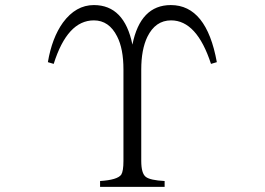

<svg xmlns="http://www.w3.org/2000/svg" viewBox="-20 -788 1040 754"><path d="M373 -54.2V-77.1Q441.4 -81.5 456.1 -102.1Q464.8 -115.7 464.8 -156.2V-515.1Q464.8 -596.7 439.9 -645Q408.2 -708 348.6 -708Q244.6 -708 190.9 -537.1L168 -543.9Q184.1 -639.2 227.1 -699.2Q277.8 -768.1 348.6 -768.1Q468.3 -768.1 500 -612.8Q531.2 -768.1 650.9 -768.1Q791 -768.1 831.5 -543.9L808.6 -537.1Q752.9 -708 651.9 -708Q590.3 -708 558.6 -643.1Q534.7 -593.3 534.7 -515.1V-156.2Q534.7 -106.9 552.7 -93.3Q569.8 -80.1 626.5 -77.1V-54.2Z"/></svg>

Font: I.Ming
Style: Regular
Weight: 400
Designer: Ichiten Fonts Project
Version: Version 6.11; Dec 27, 2019